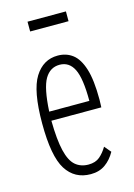

<svg xmlns="http://www.w3.org/2000/svg" viewBox="-101 -674 514 739"><g transform="rotate(-15 156.5 -305.0)"><path d="M168 10Q104 10 70.5 -43Q37 -96 37 -227Q37 -357 70.5 -410.5Q104 -464 162 -464Q196 -464 221 -445Q246 -426 260 -381.5Q274 -337 274 -259Q274 -249 273.5 -242.5Q273 -236 273 -228H74Q75 -152 85.5 -108Q96 -64 117 -46Q138 -28 169 -28Q197 -28 214 -42.5Q231 -57 244 -79L266 -53Q250 -24 226 -7Q202 10 168 10ZM75 -264H235Q235 -354 216.5 -391Q198 -428 160 -428Q122 -428 101 -392.5Q80 -357 75 -264ZM84 -581V-620H237V-581Z"/></g></svg>

Font: Inconsolata ExtraCondensed Light
Style: Regular
Weight: 300
Width: 2
Monospace: yes
Designer: Raph Levien, Cyreal, Brenton Simpson
Foundry: Raph Levien, Cyreal, Google
Version: Version 3.100; ttfautohint (v1.8.4.7-5d5b)